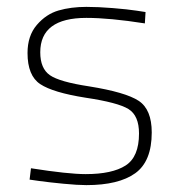

<svg xmlns="http://www.w3.org/2000/svg" viewBox="-20 -529 523 558"><path d="M403 -494 401 -461Q299 -477 231 -477Q97 -477 97 -377Q97 -330 125 -310.5Q153 -291 239 -278Q345 -261 383 -236Q421 -211 421 -144Q421 -60 373 -25.5Q325 9 231 9Q206 9 164.5 5Q123 1 94 -3L66 -7L70 -40Q178 -23 229 -23Q306 -23 345 -48Q384 -73 384 -141Q384 -193 353.5 -212Q323 -231 229 -245Q134 -260 97 -284.5Q60 -309 60 -375Q60 -425 87 -456.5Q114 -488 150 -498.5Q186 -509 231 -509Q265 -509 308 -505.5Q351 -502 377 -498Z"/></svg>

Font: TitilliumText22L Th
Style: Thin
Weight: 100
Designer: Campivisivi
Foundry: Campivisivi
Version: 1.000